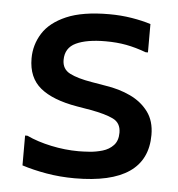

<svg xmlns="http://www.w3.org/2000/svg" viewBox="-45 -596 601 647"><g transform="rotate(5 255.5 -272.5)"><path d="M52 -121H60Q96 -104 143 -94Q190 -84 236 -84Q251 -84 273 -85.5Q295 -87 317 -93.5Q339 -100 353.5 -115.5Q368 -131 368 -158Q368 -191 341.5 -204Q315 -217 265 -226L218 -234Q135 -248 93 -282.5Q51 -317 51 -382Q51 -428 75.5 -467Q100 -506 154.5 -529.5Q209 -553 299 -553Q339 -553 375.5 -547Q412 -541 440 -532V-436H432Q397 -449 365 -455Q333 -461 295 -461Q231 -461 195 -444Q159 -427 159 -386Q159 -355 185.5 -341.5Q212 -328 260 -320L307 -312Q354 -305 392 -287Q430 -269 453 -238Q476 -207 476 -160Q476 8 231 8Q181 8 135 0Q89 -8 52 -20Z"/></g></svg>

Font: Kufam Medium
Style: Regular
Weight: 500
Designer: Wael Morcos, Artur Schmal
Foundry: Original Type
Version: Version 1.300; ttfautohint (v1.8.3)